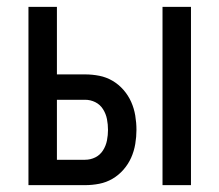

<svg xmlns="http://www.w3.org/2000/svg" viewBox="-20 -540 640 560"><path d="M454 0V-520H537V0ZM63 0V-520H146V-323H228Q249 -323 269.5 -319Q290 -315 308 -304.5Q326 -294 340 -278Q354 -262 362.5 -243Q371 -224 374.5 -203Q378 -182 378 -161Q378 -141 374.5 -120Q371 -99 362.5 -80Q354 -61 340 -45Q326 -29 308 -18.5Q290 -8 269.5 -4Q249 0 228 0ZM228 -74Q244 -74 258 -81Q272 -88 280.5 -101.5Q289 -115 292 -130.5Q295 -146 295 -161Q295 -177 292 -192.5Q289 -208 280.5 -221.5Q272 -235 258 -242Q244 -249 228 -249H146V-74Z"/></svg>

Font: Iosevka SS04 Extended
Style: Regular
Weight: 400
Width: 7
Monospace: yes
Designer: Belleve Invis
Foundry: Belleve Invis
Version: Version 19.0.0; ttfautohint (v1.8.4)